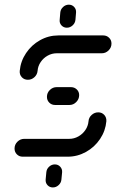

<svg xmlns="http://www.w3.org/2000/svg" viewBox="-20 -670 497 821"><path d="M205.9 131.5Q192.2 131.5 183.1 121.7Q174.1 111.9 175.2 97.8L178.1 66.7Q179.3 52.6 190 42.8Q200.7 33 214.4 33Q228.5 33 237.6 43Q246.7 53 245.6 66.7L242.6 97.8Q241.5 111.5 230.7 121.5Q220 131.5 205.9 131.5ZM400 -189.6Q415.9 -189.6 425.9 -178.5Q435.9 -167.4 434.8 -151.5Q431.1 -110.4 407.8 -75.6Q384.4 -40.7 347.8 -20.4Q311.1 0 269.6 0H77Q62.2 0 52.2 -10Q42.2 -20 42.2 -34.8Q42.2 -51.9 54.6 -64.1Q67 -76.3 83.7 -76.3H276.3Q296.7 -76.3 315 -86.5Q333.3 -96.7 345 -113.9Q356.7 -131.1 358.5 -151.5Q359.6 -167.4 371.9 -178.5Q384.1 -189.6 400 -189.6ZM318.5 -263.3Q318.5 -246.3 306.1 -233.7Q293.7 -221.1 277 -221.1H215.6Q200.7 -221.1 190.7 -231.1Q180.7 -241.1 180.7 -255.9Q180.7 -273 193.1 -285.2Q205.6 -297.4 222.2 -297.4H283.3Q298.1 -297.4 308.3 -287.6Q318.5 -277.8 318.5 -263.3ZM99.3 -328.9Q83.3 -328.9 73.1 -340Q63 -351.1 64.4 -367Q68.1 -408.1 91.5 -443Q114.8 -477.8 151.3 -498.1Q187.8 -518.5 229.3 -518.5H421.5Q436.3 -518.5 446.5 -508.5Q456.7 -498.5 456.7 -483.7Q456.7 -466.7 444.3 -454.4Q431.9 -442.2 415.2 -442.2H222.6Q201.9 -442.2 183.7 -432Q165.6 -421.9 153.9 -404.6Q142.2 -387.4 140.7 -367Q139.3 -351.1 127.2 -340Q115.2 -328.9 99.3 -328.9ZM265.9 -551.5Q251.9 -551.5 242.8 -561.5Q233.7 -571.5 235.2 -585.2L237.8 -616.3Q238.9 -630 249.6 -640Q260.4 -650 274.4 -650Q288.1 -650 297.2 -640.2Q306.3 -630.4 305.2 -616.3L302.6 -585.2Q301.1 -571.1 290.4 -561.3Q279.6 -551.5 265.9 -551.5Z"/></svg>

Font: 26F Galaxy Sans
Style: Bold Italic
Weight: 700
Italic angle: -5°
Designer: C₂₉H₂₅N₃O₅
Version: Version 1.200